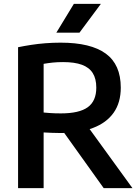

<svg xmlns="http://www.w3.org/2000/svg" viewBox="-20 -968 716 988"><path d="M73 0V-725Q104.5 -731.5 140 -737Q175.5 -742.5 213.8 -745.5Q252 -748.5 292 -748.5Q447 -748.5 524.2 -692.2Q601.5 -636 601.5 -517Q601.5 -440 564.8 -388Q528 -336 458.8 -309.8Q389.5 -283.5 291.5 -283.5Q266 -283.5 246 -284.5Q226 -285.5 204.5 -286.5V0ZM513.5 0 267.5 -344H412L661.5 0ZM293.5 -384.5Q387.5 -384.5 431.5 -416.2Q475.5 -448 475.5 -517Q475.5 -563 457.2 -592Q439 -621 401.2 -634.8Q363.5 -648.5 305 -648.5Q275 -648.5 251.2 -646Q227.5 -643.5 204.5 -639.5V-389Q220.5 -387.5 234.2 -386.5Q248 -385.5 262.2 -385Q276.5 -384.5 293.5 -384.5ZM270 -800 360 -948H499L389 -800Z"/></svg>

Font: Encode Sans SC SemiBold
Style: Regular
Weight: 600
Version: Version 3.002